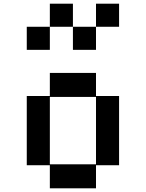

<svg xmlns="http://www.w3.org/2000/svg" viewBox="-20 -1020 790 1040"><path d="M250 0V-125H125V-500H250V-625H500V-500H625V-125H500V0ZM250 -130H500V-495H250ZM625 -875H500V-1000H625ZM125 -750V-875H250V-1000H375V-875H500V-750H375V-875H250V-750Z"/></svg>

Font: Silkscreen
Style: Regular
Weight: 400
Designer: Jason Kottke
Foundry: Jason Kottke
Version: Version 1.001; ttfautohint (v1.8.4.7-5d5b)